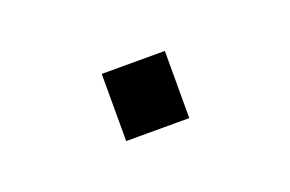

<svg xmlns="http://www.w3.org/2000/svg" viewBox="-32 -400 337 223"><g transform="rotate(-20 137.0 -288.5)"><path d="M176 -330V-247H98V-330Z"/></g></svg>

Font: Museo Sans Light
Style: Regular
Weight: 300
Designer: Jos Buivenga
Foundry: Jos Buivenga & Rosetta Type Foundry (extension, remastering)
Version: Version 3.600;PS 1.000;hotconv 1.0.88;makeotf.lib2.5.647800;